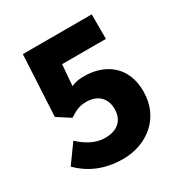

<svg xmlns="http://www.w3.org/2000/svg" viewBox="-153 -752 839 881"><g transform="rotate(-30 266.0 -311.5)"><path d="M249 12C374 12 484 -69 484 -211C484 -345 391 -407 281 -407C257 -407 237 -404 214 -394L223 -505H455V-635H90L73 -312L141 -268C179 -292 197 -300 233 -300C289 -300 329 -267 329 -207C329 -145 289 -113 226 -113C174 -113 130 -140 92 -175L22 -78C73 -27 145 12 249 12Z"/></g></svg>

Font: Source Sans Pro
Style: Bold
Weight: 700
Designer: Paul D. Hunt
Foundry: Adobe Systems Incorporated
Version: Version 3.006;hotconv 1.0.111;makeotfexe 2.5.65597